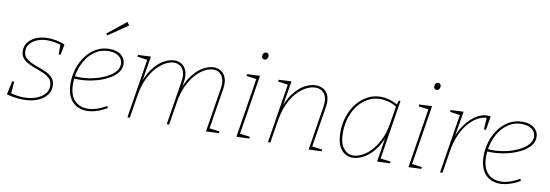

<svg xmlns="http://www.w3.org/2000/svg" viewBox="-57 -1172 4520 1578"><g transform="rotate(10 2203.0 -383.0)"><path d="M171 6Q139 6 102.5 1Q66 -4 31 -14L55 -127H72L63 -19L58 -30Q85 -22 115 -17.5Q145 -13 172 -13Q223 -13 268 -28Q313 -43 341 -72Q369 -101 369 -143Q369 -179 349.5 -200.5Q330 -222 299 -236.5Q268 -251 233 -263Q198 -275 167 -290.5Q136 -306 116.5 -329.5Q97 -353 97 -391Q97 -432 122 -463Q147 -494 189 -511Q231 -528 283 -528Q317 -528 353 -521Q389 -514 426 -500L409 -411H393V-500L400 -489Q369 -500 338.5 -504.5Q308 -509 283 -509Q238 -509 200.5 -494.5Q163 -480 140.5 -454Q118 -428 118 -392Q118 -358 137.5 -337Q157 -316 188 -302Q219 -288 254 -276Q289 -264 320 -248.5Q351 -233 370.5 -209Q390 -185 390 -146Q390 -101 362.5 -67Q335 -33 285.5 -13.5Q236 6 171 6Z M700 6Q651 6 612.5 -16Q574 -38 552 -83Q530 -128 530 -196Q530 -258 548.5 -317Q567 -376 602 -423.5Q637 -471 686.5 -499.5Q736 -528 797 -528Q861 -528 896.5 -498Q932 -468 932 -423Q932 -380 901 -345.5Q870 -311 819 -286.5Q768 -262 708 -249Q648 -236 590 -236Q577 -236 566.5 -236.5Q556 -237 545 -238L549 -258Q560 -257 572.5 -256Q585 -255 598 -255Q649 -255 704 -267Q759 -279 806 -301Q853 -323 882 -353.5Q911 -384 911 -422Q911 -460 880 -484.5Q849 -509 794 -509Q737 -509 692 -482Q647 -455 615.5 -410Q584 -365 567.5 -309Q551 -253 551 -195Q551 -102 593.5 -57.5Q636 -13 702 -13Q737 -13 777.5 -25.5Q818 -38 859 -63L868 -47Q824 -21 781 -7.5Q738 6 700 6ZM759 -634 748 -648 904 -772 922 -745Z M1695 2 1753 -361Q1762 -414 1751.5 -446.5Q1741 -479 1718.5 -494Q1696 -509 1668 -509Q1635 -509 1597 -489.5Q1559 -470 1523 -430.5Q1487 -391 1458.5 -330.5Q1430 -270 1417 -187L1387 0H1367L1425 -361Q1434 -414 1423.5 -446.5Q1413 -479 1390.5 -494Q1368 -509 1340 -509Q1308 -509 1270 -489.5Q1232 -470 1195.5 -430.5Q1159 -391 1130.5 -330.5Q1102 -270 1089 -187L1059 0H1039L1119 -502L1125 -492L1034 -505L1036 -520L1143 -525L1106 -302L1101 -301Q1133 -386 1175 -435.5Q1217 -485 1261 -506.5Q1305 -528 1341 -528Q1375 -528 1402 -510.5Q1429 -493 1442 -456Q1455 -419 1445 -360L1435 -298L1429 -301Q1461 -386 1503 -435.5Q1545 -485 1589 -506.5Q1633 -528 1669 -528Q1703 -528 1730 -510.5Q1757 -493 1770 -456Q1783 -419 1773 -360L1718 -19L1711 -29L1804 -17L1802 -2Z M1949 2 2029 -502 2037 -492 1944 -505 1946 -520 2053 -525 1973 -22 1968 -29 2058 -17 2056 -2ZM2065 -663Q2055 -663 2048.5 -670Q2042 -677 2042 -689Q2042 -703 2050 -712.5Q2058 -722 2071 -722Q2082 -722 2088 -715Q2094 -708 2094 -696Q2094 -682 2086 -672.5Q2078 -663 2065 -663Z M2552 2 2610 -361Q2619 -414 2608 -446.5Q2597 -479 2573.5 -494Q2550 -509 2520 -509Q2486 -509 2447 -490Q2408 -471 2370.5 -432Q2333 -393 2304.5 -332Q2276 -271 2262 -187L2232 0H2212L2292 -502L2298 -492L2207 -505L2209 -520L2316 -525L2279 -302L2274 -301Q2306 -386 2348.5 -435.5Q2391 -485 2436 -506.5Q2481 -528 2520 -528Q2557 -528 2585.5 -510.5Q2614 -493 2627 -456Q2640 -419 2630 -360L2575 -19L2568 -29L2661 -17L2659 -2Z M2918 6Q2881 6 2850.5 -14Q2820 -34 2802 -76Q2784 -118 2784 -185Q2784 -255 2805 -317Q2826 -379 2863.5 -426.5Q2901 -474 2952 -501Q3003 -528 3063 -528Q3095 -528 3131 -518.5Q3167 -509 3207 -485L3199 -482L3212 -522H3226L3146 -19L3139 -29L3232 -17L3230 -2L3123 2L3158 -220L3164 -221Q3135 -141 3092 -90.5Q3049 -40 3003 -17Q2957 6 2918 6ZM2919 -13Q2952 -13 2991 -32Q3030 -51 3067 -90Q3104 -129 3133.5 -190Q3163 -251 3176 -335L3199 -479L3204 -467Q3167 -489 3131.5 -499Q3096 -509 3062 -509Q3006 -509 2959 -483.5Q2912 -458 2877.5 -413.5Q2843 -369 2824 -310.5Q2805 -252 2805 -186Q2805 -95 2838.5 -54Q2872 -13 2919 -13Z M3385 2 3465 -502 3473 -492 3380 -505 3382 -520 3489 -525 3409 -22 3404 -29 3494 -17 3492 -2ZM3501 -663Q3491 -663 3484.5 -670Q3478 -677 3478 -689Q3478 -703 3486 -712.5Q3494 -722 3507 -722Q3518 -722 3524 -715Q3530 -708 3530 -696Q3530 -682 3522 -672.5Q3514 -663 3501 -663Z M3648 0 3728 -502 3734 -492 3643 -505 3645 -520 3752 -525 3715 -302 3711 -300Q3734 -368 3773 -419Q3812 -470 3858 -499Q3904 -528 3948 -528Q3965 -528 3978 -524L3959 -410H3942L3948 -516L3953 -508Q3922 -510 3884 -492Q3846 -474 3808.5 -435Q3771 -396 3741.5 -334.5Q3712 -273 3698 -187L3668 0Z M4147 6Q4098 6 4059.5 -16Q4021 -38 3999 -83Q3977 -128 3977 -196Q3977 -258 3995.5 -317Q4014 -376 4049 -423.5Q4084 -471 4133.5 -499.5Q4183 -528 4244 -528Q4308 -528 4343.5 -498Q4379 -468 4379 -423Q4379 -380 4348 -345.5Q4317 -311 4266 -286.5Q4215 -262 4155 -249Q4095 -236 4037 -236Q4024 -236 4013.5 -236.5Q4003 -237 3992 -238L3996 -258Q4007 -257 4019.5 -256Q4032 -255 4045 -255Q4096 -255 4151 -267Q4206 -279 4253 -301Q4300 -323 4329 -353.5Q4358 -384 4358 -422Q4358 -460 4327 -484.5Q4296 -509 4241 -509Q4184 -509 4139 -482Q4094 -455 4062.5 -410Q4031 -365 4014.5 -309Q3998 -253 3998 -195Q3998 -102 4040.5 -57.5Q4083 -13 4149 -13Q4184 -13 4224.5 -25.5Q4265 -38 4306 -63L4315 -47Q4271 -21 4228 -7.5Q4185 6 4147 6Z"/></g></svg>

Font: Bitter Thin Thin
Style: Italic
Weight: 250
Italic angle: -9°
Version: Version 2.002